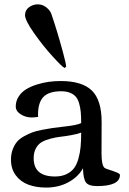

<svg xmlns="http://www.w3.org/2000/svg" viewBox="-20 -848 592 880"><path d="M276.4 -536.1Q265.1 -541 221.2 -589.4Q177.2 -637.7 136 -696.3Q94.7 -754.9 94.7 -778.8Q94.7 -800.8 112.5 -814.5Q130.4 -828.1 153.3 -828.1Q174.8 -828.1 192.4 -814.2Q210 -800.3 215.8 -782.7Q242.2 -706.1 268.6 -608.4Q282.7 -555.2 283.2 -545.4V-543ZM52.2 -359.9Q52.2 -384.8 65.4 -405.3Q78.6 -425.8 99.6 -438.7Q120.6 -451.7 148.4 -460.4Q176.3 -469.2 203.4 -472.9Q230.5 -476.6 257.8 -476.6Q356.4 -476.6 401.1 -432.9Q445.8 -389.2 445.8 -288.6L445.3 -144.5Q445.3 -92.3 458.5 -79.1Q461.9 -75.7 480 -70.1Q498 -64.5 513.9 -58.1Q529.8 -51.8 529.8 -46.4Q529.8 4.9 424.8 4.9Q385.3 4.9 373.3 -12.7Q361.3 -30.3 360.4 -76.7Q338.4 -37.1 293.5 -12.7Q248.5 11.7 191.4 11.7Q146 11.7 110.4 -1.5Q74.7 -14.6 52.5 -44.2Q30.3 -73.7 30.3 -116.2Q30.3 -142.1 38.1 -162.8Q45.9 -183.6 57.6 -197.8Q69.3 -211.9 89.6 -223.1Q109.9 -234.4 127.4 -241Q145 -247.6 172.6 -252.9Q200.2 -258.3 219 -261Q237.8 -263.7 267.6 -267.1Q269.5 -267.1 270.5 -267.3Q271.5 -267.6 273.2 -267.8Q274.9 -268.1 276.4 -268.1Q334.5 -274.4 352.1 -284.2Q352.1 -314 350.1 -334.7Q348.1 -355.5 342.5 -374.8Q336.9 -394 326.9 -405.3Q316.9 -416.5 300.3 -423.1Q283.7 -429.7 259.8 -429.7Q204.6 -429.7 179.4 -404.1Q154.3 -378.4 154.3 -322.8L154.8 -312Q134.3 -309.6 125.5 -309.6Q97.7 -309.6 75 -324Q52.2 -338.4 52.2 -359.9ZM352.1 -240.2Q333.5 -233.4 306.4 -228.5Q279.3 -223.6 257.3 -221.2Q235.4 -218.8 211.4 -212.4Q187.5 -206.1 171.4 -196.8Q155.3 -187.5 144.8 -168.7Q134.3 -149.9 134.3 -123Q134.3 -39.1 231.9 -39.1Q261.7 -39.1 283.7 -49.3Q305.7 -59.6 318.6 -76.2Q331.5 -92.8 339.1 -119.6Q346.7 -146.5 349.4 -174.6Q352.1 -202.6 352.1 -240.2Z"/></svg>

Font: Corben
Style: Regular
Weight: 400
Designer: vernon adams
Foundry: vernon adams
Version: Version 1.100